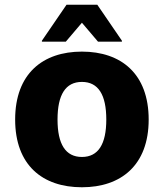

<svg xmlns="http://www.w3.org/2000/svg" viewBox="-20 -780 692 811"><path d="M157 -604H258L326 -684L394 -604H495V-608L391 -760H261L157 -608ZM44 -275C44 -82 160 11 326 11C491 11 608 -82 608 -275C608 -469 491 -562 326 -562C161 -562 44 -469 44 -275ZM223 -275C223 -380 257 -434 326 -434C395 -434 429 -380 429 -275C429 -171 395 -117 326 -117C257 -117 223 -171 223 -275Z"/></svg>

Font: Kufam Arabic Latin Roman Bold
Style: Regular
Weight: 700
Designer: Wael Morcos & Artur Schmal
Version: Version 1.200;PS 001.200;hotconv 1.0.88;makeotf.lib2.5.64775